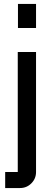

<svg xmlns="http://www.w3.org/2000/svg" viewBox="-20 -740 270 960"><path d="M160.2 -600.1H69.8V-720.2H160.2ZM160.2 120.1Q160.2 153.3 136.7 176.8Q113.3 200.2 80.1 200.2H5.9V120.1H68.8V-480H160.2Z"/></svg>

Font: Laconic
Style: Regular
Weight: 400
Designer: Robby Woodard
Version: Version 1.000